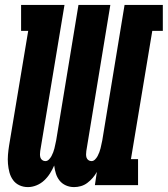

<svg xmlns="http://www.w3.org/2000/svg" viewBox="-20 -755 684 783"><path d="M94 8Q75 8 59 0.5Q43 -7 33 -21Q23 -35 18.5 -52Q14 -69 12.5 -87Q11 -105 12.5 -123.5Q14 -142 17 -161L95 -629H66V-735H243L144 -139Q143 -132 143 -125Q143 -118 145 -112Q147 -106 152.5 -102Q158 -98 165 -98Q173 -98 179.5 -104.5Q186 -111 190 -118.5Q194 -126 197 -134Q200 -142 202 -150Q204 -158 205.5 -166Q207 -174 209 -182L300 -735H430L332 -139Q331 -132 331 -125Q331 -118 333 -112Q335 -106 340.5 -102Q346 -98 353 -98Q361 -98 367.5 -104.5Q374 -111 378 -118.5Q382 -126 385 -134Q388 -142 390 -150Q392 -158 393.5 -166Q395 -174 397 -182L488 -735H644V-629H601L514 -106H543V0H367L375 -54Q368 -41 358 -29.5Q348 -18 336 -9Q324 0 310 4Q296 8 282 8Q264 8 248.5 1Q233 -6 223 -18.5Q213 -31 208 -47Q203 -63 201 -80Q194 -64 184 -48Q174 -32 160 -19Q146 -6 128.5 1Q111 8 94 8Z"/></svg>

Font: Iosevka Curly Slab HvExObl
Style: Regular
Weight: 900
Width: 7
Italic angle: -9°
Monospace: yes
Designer: Belleve Invis
Foundry: Belleve Invis
Version: Version 11.1.0; ttfautohint (v1.8.3)